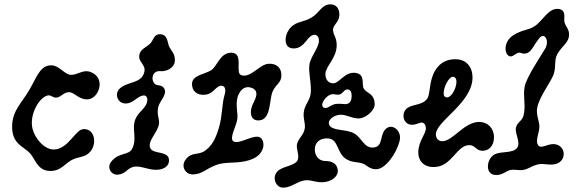

<svg xmlns="http://www.w3.org/2000/svg" viewBox="-20 -773 2665 885"><path d="M298 -348C325 -347 342 -314 383 -315C436 -316 472 -416 395 -442C361 -453 337 -427 307 -428C275 -429 249 -480 205 -471C162 -463 148 -415 116 -360C83 -302 38 -265 36 -195C33 -109 88 -99 117 -68C143 -40 152 13 209 15C264 17 282 -25 320 -40C352 -52 375 -49 397 -75C426 -109 419 -177 368 -178C328 -180 300 -91 233 -84C186 -80 141 -135 130 -179C115 -241 155 -313 191 -330C214 -341 219 -323 238 -323C260 -323 274 -349 298 -348Z M622 -518C626 -547 651 -552 672 -572C688 -587 688 -618 721 -615C754 -612 751 -577 760 -558C769 -539 788 -526 786 -492C784 -461 749 -442 718 -445C683 -448 674 -408 692 -388C704 -374 727 -386 738 -363C751 -335 714 -306 709 -278C702 -243 715 -228 713 -204C710 -164 655 -121 674 -88C690 -61 759 -79 759 -34C759 0 723 13 686 9C653 5 622 -10 595 -4C564 4 561 28 524 32C491 35 472 -2 492 -27C529 -74 573 -54 590 -89C610 -129 592 -171 599 -207C607 -247 636 -261 652 -288C665 -310 660 -336 640 -333C610 -328 595 -296 559 -296C520 -296 507 -342 532 -365C567 -398 632 -387 645 -440C654 -476 617 -485 622 -518Z M865 -386C865 -429 931 -431 957 -452C983 -473 996 -530 1046 -530C1107 -530 1060 -436 1093 -426C1136 -413 1177 -477 1218 -479C1251 -481 1278 -464 1277 -424C1276 -390 1253 -387 1237 -352C1220 -315 1231 -221 1174 -218C1138 -216 1129 -248 1142 -285C1150 -307 1185 -354 1137 -369C1099 -381 1075 -342 1072 -309C1068 -273 1077 -252 1074 -225C1070 -192 1034 -133 1057 -121C1080 -109 1125 -140 1162 -143C1189 -145 1198 -117 1193 -94C1186 -64 1162 -41 1111 -30C1061 -19 1016 -28 975 -12C926 7 913 29 871 31C836 33 813 -4 834 -35C862 -76 895 -55 926 -79C955 -101 972 -127 989 -184C1006 -241 1002 -292 1015 -335C1029 -382 997 -387 976 -366C956 -346 943 -336 916 -336C889 -336 865 -352 865 -386Z M1416 -692C1454 -715 1461 -750 1500 -753C1532 -755 1547 -729 1544 -700C1541 -669 1515 -658 1515 -636C1515 -612 1532 -602 1532 -565C1532 -505 1481 -468 1480 -433C1479 -409 1492 -389 1516 -389C1544 -389 1570 -444 1619 -437C1666 -430 1645 -384 1657 -364C1669 -343 1707 -343 1707 -292C1707 -263 1665 -227 1633 -227C1600 -227 1576 -246 1547 -244C1518 -242 1489 -220 1497 -199C1509 -167 1577 -180 1614 -157C1649 -136 1658 -90 1701 -93C1752 -97 1725 -162 1767 -185C1795 -200 1833 -166 1822 -124C1808 -66 1757 6 1715 7C1684 8 1669 -13 1652 -19C1628 -28 1603 -22 1574 -41C1532 -68 1541 -132 1492 -135C1458 -137 1431 -120 1431 -83C1431 -60 1446 -31 1479 -31C1511 -31 1534 -18 1537 11C1540 41 1506 67 1464 67C1425 67 1409 52 1376 60C1344 68 1313 97 1277 91C1246 85 1229 31 1272 7C1296 -7 1342 -12 1352 -35C1362 -58 1342 -90 1350 -113C1360 -141 1381 -152 1385 -183C1388 -206 1377 -225 1380 -254C1384 -294 1412 -309 1413 -353C1414 -397 1402 -436 1406 -473C1410 -510 1448 -550 1450 -583C1452 -610 1432 -620 1413 -607C1391 -592 1376 -546 1328 -550C1280 -554 1291 -629 1332 -657C1360 -676 1382 -672 1416 -692ZM1544 -337C1533 -335 1524 -339 1515 -339C1488 -339 1465 -304 1465 -290C1465 -281 1471 -275 1480 -275C1494 -275 1509 -292 1529 -294C1547 -296 1561 -293 1572 -293C1596 -293 1601 -315 1601 -331C1601 -346 1596 -361 1581 -361C1566 -361 1561 -341 1544 -337Z M1879 -198C1836 -198 1827 -255 1859 -276C1883 -293 1928 -288 1949 -318C1962 -336 1958 -378 1974 -423C1986 -456 2014 -500 2079 -500C2131 -500 2158 -463 2158 -416C2158 -299 1989 -214 1989 -154C1989 -135 2001 -122 2019 -122C2067 -122 2119 -211 2189 -211C2227 -211 2257 -183 2257 -140C2257 -96 2229 -78 2204 -78C2174 -78 2171 -104 2143 -104C2084 -104 2063 -3 1979 -3C1933 -3 1908 -32 1908 -70C1908 -122 1943 -154 1943 -182C1943 -196 1936 -208 1923 -208C1912 -208 1900 -198 1879 -198ZM2084 -396C2084 -409 2079 -419 2067 -419C2049 -419 2025 -372 2025 -344C2025 -332 2029 -324 2041 -324C2061 -324 2084 -367 2084 -396Z M2552 -732C2594 -729 2577 -688 2582 -670C2587 -651 2605 -638 2603 -610C2600 -570 2558 -553 2544 -512C2536 -488 2542 -469 2534 -437C2524 -399 2466 -331 2456 -275C2451 -246 2463 -221 2466 -197C2470 -166 2444 -125 2461 -103C2476 -84 2506 -114 2540 -108C2590 -99 2592 -30 2541 -17C2510 -9 2488 -22 2459 -15C2430 -8 2416 6 2393 10C2370 14 2356 7 2335 10C2314 13 2292 39 2258 33C2214 25 2224 -44 2261 -62C2292 -77 2344 -65 2364 -92C2381 -115 2353 -156 2358 -183C2363 -210 2386 -214 2393 -240C2405 -286 2390 -326 2398 -372C2406 -417 2472 -513 2493 -549C2514 -585 2490 -628 2465 -596C2439 -563 2431 -536 2409 -528C2386 -520 2382 -535 2367 -529C2351 -523 2342 -509 2328 -514C2304 -523 2299 -582 2348 -612C2389 -637 2415 -633 2444 -652C2483 -678 2507 -735 2552 -732Z"/></svg>

Font: PicNic
Style: Regular
Weight: 400
Designer: Mariel Nils
Foundry: Velvetyne Type Foundry
Version: Version 2.000;Glyphs 3.2.3 (3260)